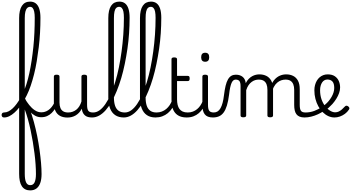

<svg xmlns="http://www.w3.org/2000/svg" viewBox="-107 -1444 4366 2388"><path d="M-57 17Q-73 17 -80 7.5Q-87 -2 -87 -14Q-87 -26 -80 -35.5Q-73 -45 -57 -45Q-28 -45 -1 -59Q26 -73 51.5 -97Q77 -121 100 -152.5Q123 -184 143.5 -218.5Q164 -253 180 -287Q202 -336 222 -398Q242 -460 258 -534.5Q274 -609 286.5 -691.5Q299 -774 308 -861.5Q317 -949 321 -1040.5Q325 -1132 325 -1223Q325 -1238 335.5 -1246.5Q346 -1255 360.5 -1254.5Q375 -1254 385.5 -1246.5Q396 -1239 396 -1223Q396 -1131 391 -1038.5Q386 -946 375 -856.5Q364 -767 350 -682Q336 -597 316.5 -520Q297 -443 274.5 -377Q252 -311 226 -259Q206 -219 181.5 -179Q157 -139 129.5 -104Q102 -69 71.5 -42Q41 -15 9 1Q-23 17 -57 17ZM268 924Q234 924 208 911Q182 898 165 872.5Q148 847 139.5 808.5Q131 770 131 718V-1219Q131 -1319 165.5 -1371.5Q200 -1424 267 -1424Q310 -1424 338.5 -1401.5Q367 -1379 381.5 -1334Q396 -1289 396 -1223Q396 -1207 385.5 -1199.5Q375 -1192 360.5 -1192Q346 -1192 335.5 -1199.5Q325 -1207 325 -1223Q325 -1269 318.5 -1299Q312 -1329 299.5 -1344Q287 -1359 267 -1359Q246 -1359 231 -1344Q216 -1329 208.5 -1298Q201 -1267 201 -1219V-226Q234 -165 262.5 -88.5Q291 -12 314.5 73.5Q338 159 355.5 247.5Q373 336 385 421.5Q397 507 403.5 583.5Q410 660 410 721Q410 787 393.5 832.5Q377 878 345.5 901Q314 924 268 924ZM268 859Q288 859 301.5 850Q315 841 323 824Q331 807 335.5 781Q340 755 340 721Q340 665 335.5 600Q331 535 322 463.5Q313 392 301 319Q289 246 273.5 174.5Q258 103 240 38Q222 -27 201 -82V718Q201 789 217.5 824Q234 859 268 859Z M406 14Q364 14 329.5 -5Q295 -24 267 -54.5Q239 -85 216 -121.5Q193 -158 174 -193Q169 -202 173.5 -212.5Q178 -223 186.5 -226.5Q195 -230 203 -216Q226 -177 256.5 -138Q287 -99 325.5 -73Q364 -47 408 -47Q440 -47 467 -59Q494 -71 515 -91Q536 -111 551.5 -135.5Q567 -160 576 -185Q578 -192 584.5 -193Q591 -194 597 -188.5Q603 -183 605 -172Q607 -161 601 -143Q592 -117 575.5 -89.5Q559 -62 535 -38.5Q511 -15 479 -0.5Q447 14 406 14Z M732 18Q679 18 641 -2Q603 -22 583 -63Q563 -104 563 -166V-492Q563 -504 571.5 -509.5Q580 -515 597 -515Q615 -515 624 -509.5Q633 -504 633 -492V-169Q633 -129 644.5 -101Q656 -73 680 -59Q704 -45 741 -45Q770 -45 795.5 -54Q821 -63 842.5 -80Q864 -97 880 -123Q896 -149 906 -182V-493Q906 -504 914.5 -509.5Q923 -515 941 -515Q958 -515 967 -509.5Q976 -504 976 -493V-139Q976 -87 991.5 -66Q1007 -45 1050 -45Q1061 -45 1067 -35.5Q1073 -26 1072 -14Q1071 -2 1062.5 7.5Q1054 17 1037 17Q1009 17 987.5 11Q966 5 951 -7.5Q936 -20 926 -38Q916 -56 912 -81L910 -92Q895 -63 876 -42.5Q857 -22 834 -8.5Q811 5 785.5 11.5Q760 18 732 18Z M1039 17Q1024 17 1018.5 7.5Q1013 -2 1015.5 -14Q1018 -26 1027.5 -35.5Q1037 -45 1052 -45Q1093 -45 1131 -72Q1169 -99 1204 -150Q1239 -201 1269.5 -270.5Q1300 -340 1326 -424.5Q1352 -509 1371.5 -605Q1391 -701 1405 -803.5Q1419 -906 1426.5 -1012Q1434 -1118 1434 -1223Q1434 -1239 1444.5 -1247Q1455 -1255 1469.5 -1255Q1484 -1255 1494.5 -1247Q1505 -1239 1505 -1223Q1505 -1129 1498.5 -1031.5Q1492 -934 1478 -838Q1464 -742 1445 -649.5Q1426 -557 1401 -472.5Q1376 -388 1345.5 -313.5Q1315 -239 1280.5 -178Q1246 -117 1207.5 -73.5Q1169 -30 1126.5 -6.5Q1084 17 1039 17Z M1433 17Q1369 17 1326 -12Q1283 -41 1261.5 -96.5Q1240 -152 1240 -229V-1219Q1240 -1321 1275 -1372.5Q1310 -1424 1377 -1424Q1420 -1424 1448.5 -1401.5Q1477 -1379 1491 -1334Q1505 -1289 1505 -1223Q1505 -1207 1494.5 -1199.5Q1484 -1192 1469.5 -1192Q1455 -1192 1444.5 -1199.5Q1434 -1207 1434 -1223Q1434 -1269 1428 -1299Q1422 -1329 1408.5 -1344Q1395 -1359 1375 -1359Q1352 -1359 1337.5 -1344Q1323 -1329 1316.5 -1298.5Q1310 -1268 1310 -1219V-229Q1310 -171 1324 -129.5Q1338 -88 1368 -66.5Q1398 -45 1446 -45Q1458 -45 1464 -35.5Q1470 -26 1469 -14Q1468 -2 1459 7.5Q1450 17 1433 17Z M1433 17Q1418 17 1412.5 7.5Q1407 -2 1409.5 -14Q1412 -26 1421.5 -35.5Q1431 -45 1446 -45Q1487 -45 1525 -72Q1563 -99 1598 -150Q1633 -201 1663.5 -270.5Q1694 -340 1720 -424.5Q1746 -509 1765.5 -605Q1785 -701 1799 -803.5Q1813 -906 1820.5 -1012Q1828 -1118 1828 -1223Q1828 -1239 1838.5 -1247Q1849 -1255 1863.5 -1255Q1878 -1255 1888.5 -1247Q1899 -1239 1899 -1223Q1899 -1129 1892.5 -1031.5Q1886 -934 1872 -838Q1858 -742 1839 -649.5Q1820 -557 1795 -472.5Q1770 -388 1739.5 -313.5Q1709 -239 1674.5 -178Q1640 -117 1601.5 -73.5Q1563 -30 1520.5 -6.5Q1478 17 1433 17Z M1827 17Q1763 17 1720 -12Q1677 -41 1655.5 -96.5Q1634 -152 1634 -229V-1219Q1634 -1321 1669 -1372.5Q1704 -1424 1771 -1424Q1814 -1424 1842.5 -1401.5Q1871 -1379 1885 -1334Q1899 -1289 1899 -1223Q1899 -1207 1888.5 -1199.5Q1878 -1192 1863.5 -1192Q1849 -1192 1838.5 -1199.5Q1828 -1207 1828 -1223Q1828 -1269 1822 -1299Q1816 -1329 1802.5 -1344Q1789 -1359 1769 -1359Q1746 -1359 1731.5 -1344Q1717 -1329 1710.5 -1298.5Q1704 -1268 1704 -1219V-229Q1704 -171 1718 -129.5Q1732 -88 1762 -66.5Q1792 -45 1840 -45Q1852 -45 1858 -35.5Q1864 -26 1863 -14Q1862 -2 1853 7.5Q1844 17 1827 17Z M1827 17Q1815 17 1809 7.5Q1803 -2 1804 -14Q1805 -26 1814 -35.5Q1823 -45 1840 -45Q1875 -45 1905.5 -56.5Q1936 -68 1960.5 -88.5Q1985 -109 2004 -137.5Q2023 -166 2034 -199Q2039 -212 2049.5 -211Q2060 -210 2068 -202Q2076 -194 2072 -183Q2059 -137 2035.5 -100Q2012 -63 1980.5 -37Q1949 -11 1910.5 3Q1872 17 1827 17Z M2216 17Q2166 17 2130.5 2.5Q2095 -12 2071.5 -40Q2048 -68 2037 -109Q2026 -150 2026 -202V-708Q2026 -719 2034 -724.5Q2042 -730 2059 -730Q2077 -730 2086 -724.5Q2095 -719 2095 -708V-500H2229Q2241 -500 2246.5 -493Q2252 -486 2252 -468Q2252 -451 2246.5 -443.5Q2241 -436 2229 -436H2095V-208Q2095 -171 2102 -141Q2109 -111 2124.5 -89.5Q2140 -68 2165.5 -56.5Q2191 -45 2228 -45Q2240 -45 2246 -35.5Q2252 -26 2251 -14Q2250 -2 2241.5 7.5Q2233 17 2216 17Z M2215 17Q2203 17 2197 7.5Q2191 -2 2192 -14Q2193 -26 2202 -35.5Q2211 -45 2228 -45Q2263 -45 2292 -56Q2321 -67 2345 -87Q2369 -107 2386.5 -133.5Q2404 -160 2415 -189Q2420 -202 2430 -201Q2440 -200 2447.5 -191Q2455 -182 2452 -172Q2439 -131 2417 -96.5Q2395 -62 2365.5 -36.5Q2336 -11 2298.5 3Q2261 17 2215 17Z M2541 17Q2505 17 2479.5 7Q2454 -3 2439 -23Q2424 -43 2417 -72Q2410 -101 2410 -139V-493Q2410 -504 2418.5 -509.5Q2427 -515 2444 -515Q2462 -515 2471 -509.5Q2480 -504 2480 -493V-139Q2480 -88 2495 -66.5Q2510 -45 2554 -45Q2565 -45 2571 -35.5Q2577 -26 2576 -14Q2575 -2 2566.5 7.5Q2558 17 2541 17ZM2445 -676Q2420 -676 2407.5 -690Q2395 -704 2395 -732Q2395 -760 2407.5 -774Q2420 -788 2445 -788Q2470 -788 2482.5 -774Q2495 -760 2495 -732Q2495 -704 2482.5 -690Q2470 -676 2445 -676Z M2540 17Q2531 17 2526.5 7.5Q2522 -2 2523.5 -14Q2525 -26 2532 -35.5Q2539 -45 2552 -45Q2579 -45 2600 -58.5Q2621 -72 2636 -99Q2651 -126 2661.5 -165Q2672 -204 2678 -255Q2687 -328 2699 -377.5Q2711 -427 2729 -457.5Q2747 -488 2771 -501.5Q2795 -515 2826 -515Q2835 -515 2839.5 -505.5Q2844 -496 2843.5 -484Q2843 -472 2838 -463Q2833 -454 2824 -454Q2809 -454 2796.5 -445Q2784 -436 2774 -414.5Q2764 -393 2756 -356.5Q2748 -320 2742 -266Q2732 -186 2715 -131Q2698 -76 2673.5 -43.5Q2649 -11 2616 3Q2583 17 2540 17Z M2919 15Q2902 15 2893.5 9.5Q2885 4 2885 -7V-371Q2885 -418 2870.5 -436Q2856 -454 2824 -454Q2810 -454 2803 -463Q2796 -472 2796 -484Q2796 -496 2803.5 -505.5Q2811 -515 2826 -515Q2855 -515 2876 -507.5Q2897 -500 2912.5 -487Q2928 -474 2937 -455Q2946 -436 2949 -414L2950 -410Q2966 -442 2986.5 -463Q3007 -484 3030 -496.5Q3053 -509 3076 -514Q3099 -519 3119 -519Q3168 -519 3206 -500Q3244 -481 3266.5 -440.5Q3289 -400 3289 -334V-7Q3289 4 3280 9.5Q3271 15 3254 15Q3236 15 3227.5 9.5Q3219 4 3219 -7V-326Q3219 -367 3208 -395.5Q3197 -424 3173.5 -439Q3150 -454 3110 -454Q3088 -454 3066.5 -447.5Q3045 -441 3023.5 -425.5Q3002 -410 2984.5 -385Q2967 -360 2955 -322V-7Q2955 4 2946 9.5Q2937 15 2919 15ZM3680 17Q3645 17 3620 7Q3595 -3 3580 -23Q3565 -43 3558.5 -72Q3552 -101 3552 -139V-326Q3552 -366 3541 -394.5Q3530 -423 3506.5 -438.5Q3483 -454 3444 -454Q3417 -454 3390.5 -445Q3364 -436 3340 -415.5Q3316 -395 3297.5 -360.5Q3279 -326 3268 -276H3242Q3246 -335 3264 -380.5Q3282 -426 3310.5 -457Q3339 -488 3375.5 -503.5Q3412 -519 3453 -519Q3501 -519 3539 -500Q3577 -481 3599 -440.5Q3621 -400 3621 -334V-139Q3621 -88 3635.5 -66.5Q3650 -45 3693 -45Q3704 -45 3709.5 -35.5Q3715 -26 3714 -14Q3713 -2 3705 7.5Q3697 17 3680 17Z M3680 17Q3665 17 3659 7.5Q3653 -2 3655.5 -14Q3658 -26 3667.5 -35.5Q3677 -45 3693 -45Q3749 -45 3802 -64.5Q3855 -84 3895 -114Q3906 -121 3914.5 -117Q3923 -113 3927.5 -103Q3932 -93 3931.5 -82Q3931 -71 3922 -66Q3889 -42 3848 -23Q3807 -4 3764 6.5Q3721 17 3680 17Z M3896 -112Q3919 -128 3940 -146Q3961 -164 3978 -184Q4001 -211 4017 -239Q4033 -267 4041.5 -295Q4050 -323 4050 -350Q4050 -406 4027.5 -430.5Q4005 -455 3965 -455Q3945 -455 3928.5 -446Q3912 -437 3900 -419.5Q3888 -402 3881 -377.5Q3874 -353 3874 -322Q3874 -260 3891.5 -209.5Q3909 -159 3937.5 -123Q3966 -87 3999 -67Q4032 -47 4061 -47Q4086 -47 4106.5 -57Q4127 -67 4145.5 -83Q4164 -99 4181 -118Q4192 -130 4202.5 -129.5Q4213 -129 4224 -121Q4235 -112 4238 -102Q4241 -92 4233 -81Q4213 -50 4183 -28Q4153 -6 4119.5 5.5Q4086 17 4053 17Q4013 17 3976 0Q3939 -17 3907.5 -48Q3876 -79 3852.5 -121.5Q3829 -164 3816 -214.5Q3803 -265 3803 -321Q3803 -355 3811 -385.5Q3819 -416 3833.5 -440.5Q3848 -465 3868.5 -482.5Q3889 -500 3914 -509.5Q3939 -519 3968 -519Q4023 -519 4057 -496Q4091 -473 4107 -436Q4123 -399 4123 -356Q4123 -322 4110.5 -286.5Q4098 -251 4076.5 -216.5Q4055 -182 4027 -150Q4005 -126 3980.5 -104Q3956 -82 3928 -63Z"/></svg>

Font: Playwrite BE WAL Light
Style: Regular
Weight: 300
Version: Version 1.002